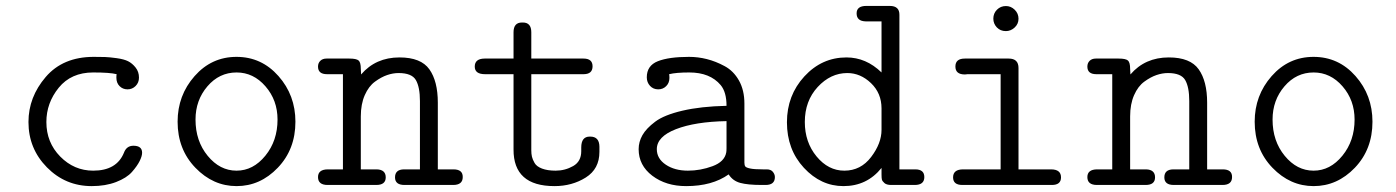

<svg xmlns="http://www.w3.org/2000/svg" viewBox="-20 -631 4764 655"><path d="M77.1 -214.8Q77.1 -299.8 136 -368.4Q194.8 -437 299.8 -437Q323.7 -437 338.4 -436.5Q353 -436 377.9 -432.6Q402.8 -429.2 417 -422.1Q431.2 -415 442.6 -400.6Q454.1 -386.2 454.1 -366.2Q454.1 -349.1 442.6 -337.6Q431.2 -326.2 415 -326.2Q398.9 -326.2 387.9 -337.2Q377 -348.1 377 -366.2Q377 -374 377.9 -377.9Q355 -383.8 297.9 -383.8Q222.7 -383.8 180.4 -331.8Q138.2 -279.8 138.2 -214.8Q138.2 -145 185.5 -96.9Q232.9 -48.8 297.9 -48.8Q377.9 -48.8 402.8 -109.9Q411.6 -133.8 435.1 -133.8Q464.8 -133.8 464.8 -109.9Q464.8 -98.6 456.5 -81.8Q448.2 -64.9 430.2 -44.4Q412.1 -23.9 376 -10Q339.8 3.9 293 3.9Q203.1 3.9 140.1 -60.1Q77.1 -124 77.1 -214.8Z M585.9 -215.8Q585.9 -305.7 643.8 -371.3Q701.7 -437 786.9 -437Q872.1 -437 929.9 -371.6Q987.8 -306.2 987.8 -215.8Q987.8 -121.6 927.7 -58.8Q867.7 3.9 787.1 3.9Q707 3.9 646.5 -58.8Q585.9 -121.6 585.9 -215.8ZM647 -223.1Q647 -149.9 688.5 -99.4Q730 -48.8 786.9 -48.8Q843.8 -48.8 885.3 -99.9Q926.8 -150.9 926.8 -223.1Q926.8 -289.1 885.7 -336.4Q844.7 -383.8 787.1 -383.8Q728 -383.8 687.5 -336.4Q647 -289.1 647 -223.1Z M1064.9 -26.9Q1064.9 -52.7 1097.7 -53.2H1149.9V-377.9H1095.7Q1064.9 -377.9 1064.9 -403.8Q1064.9 -416 1072.8 -423.6Q1080.6 -431.2 1093.8 -431.2H1171.9Q1195.8 -431.2 1203.4 -424.6Q1210.9 -418 1210.9 -396Q1210.9 -393.1 1211.4 -386.5Q1211.9 -379.9 1211.9 -377Q1261.7 -435.1 1342.8 -435.1Q1416 -435.1 1444.8 -394.5Q1473.6 -354 1473.6 -280.8V-53.2H1526.9Q1559.1 -53.2 1558.6 -26.9Q1558.6 0 1525.9 0H1359.9Q1327.6 0 1327.6 -25.9Q1327.6 -52.7 1357.9 -53.2H1412.6V-286.1Q1412.6 -334 1398.7 -357.9Q1384.8 -381.8 1339.8 -381.8Q1320.8 -381.8 1300.8 -375Q1280.8 -368.2 1259.3 -352.5Q1237.8 -336.9 1224.4 -306.4Q1210.9 -275.9 1210.9 -233.9V-53.2H1265.6Q1295.9 -52.2 1295.9 -25.9Q1295.9 0 1263.7 0H1097.7Q1064.9 0 1064.9 -26.9Z M1599.6 -403.8Q1599.6 -430.7 1632.8 -431.2H1731.9V-521Q1731.9 -554.2 1760.7 -554.2Q1760.7 -554.2 1763.7 -554.2Q1792.5 -554.2 1792.5 -521V-431.2H1970.7Q2001.5 -431.2 2001.5 -404.8Q2001.5 -377.9 1970.7 -377.9H1792.5V-118.2Q1792.5 -106 1794.7 -96.4Q1796.9 -86.9 1803.7 -75Q1810.5 -63 1829.1 -55.9Q1847.7 -48.8 1875.5 -48.8Q1907.7 -48.8 1935.3 -64.5Q1962.9 -80.1 1962.9 -115.2V-127.9Q1962.9 -165 1991.7 -165H1993.7Q2024.4 -165 2024.9 -130.9V-112.8Q2024.9 -54.7 1978.3 -25.4Q1931.6 3.9 1871.6 3.9Q1731.4 3.9 1731.9 -121.1V-377.9H1634.8Q1599.6 -377.9 1599.6 -403.8Z M2158.7 -122.1Q2158.7 -147 2171.6 -169.9Q2184.6 -192.9 2215.1 -215.8Q2245.6 -238.8 2308.1 -253.4Q2370.6 -268.1 2458.5 -270Q2458.5 -316.9 2438.5 -340.8Q2402.3 -383.8 2331.5 -383.8Q2286.6 -383.8 2262.7 -377.9Q2263.7 -374 2263.7 -365.2Q2263.7 -348.1 2252.7 -337.2Q2241.7 -326.2 2225.6 -326.2Q2208.5 -326.2 2197.5 -338.1Q2186.5 -350.1 2186.5 -367.2Q2186.5 -407.2 2224.1 -422.1Q2261.7 -437 2330.6 -437Q2361.3 -437 2391.4 -429.4Q2421.4 -421.9 2451.9 -405.5Q2482.4 -389.2 2501 -356.2Q2519.5 -323.2 2519.5 -277.8V-76.2Q2519.5 -67.4 2522.5 -63.2Q2525.4 -59.1 2539.1 -56.2Q2552.7 -53.2 2582.5 -53.2H2595.7Q2609.9 -53.2 2616.7 -44.7Q2623.5 -36.1 2623.5 -26.9Q2623.5 0 2591.8 0H2578.6Q2530.8 0 2505.1 -7.1Q2479.5 -14.2 2465.8 -36.1Q2409.7 3.9 2320.8 3.9Q2252 3.9 2205.3 -31.5Q2158.7 -66.9 2158.7 -122.1ZM2220.7 -122.1Q2220.7 -89.8 2251.2 -69.3Q2281.7 -48.8 2326.7 -48.8Q2369.6 -48.8 2410.6 -64Q2451.7 -79.1 2457.5 -110.8Q2458.5 -115.7 2458.5 -126V-217.8Q2351.6 -215.8 2286.1 -190.4Q2220.7 -165 2220.7 -122.1Z M2664.6 -213.9Q2664.6 -305.7 2724.1 -370.4Q2783.7 -435.1 2867.7 -435.1Q2934.6 -435.1 2987.3 -383.8V-558.1H2932.6Q2902.3 -559.1 2902.3 -585.4Q2902.3 -610.8 2935.5 -610.8H3015.6Q3048.8 -610.8 3048.3 -580.1V-53.2H3102.5Q3133.3 -53.2 3133.3 -26.9Q3133.3 0 3100.6 0H3020.5Q3004.4 0 2997.1 -6.6Q2989.7 -13.2 2988.5 -18.6Q2987.3 -23.9 2987.3 -35.2V-58.1Q2937.5 3.9 2857.4 3.9Q2780.3 3.9 2722.4 -58.6Q2664.6 -121.1 2664.6 -213.9ZM2725.6 -214.8Q2725.6 -146 2765.6 -97.4Q2805.7 -48.8 2860.4 -48.8Q2916.5 -48.8 2951.9 -95.5Q2987.3 -142.1 2987.3 -188V-261.2Q2987.3 -313 2951.4 -347.4Q2915.5 -381.8 2870.6 -381.8Q2813.5 -381.8 2769.5 -334.2Q2725.6 -286.6 2725.6 -214.8Z M3231.4 -25.9Q3231.4 -52.7 3264.6 -53.2H3393.6V-377.9H3280.3Q3279.3 -377.9 3276.4 -377.4Q3273.4 -377 3271.5 -377Q3239.3 -377 3239.3 -404.1Q3239.3 -431.2 3271.5 -431.2H3421.4Q3454.6 -431.2 3454.6 -398.9V-53.2H3565.4Q3599.6 -53.2 3599.6 -25.9Q3599.6 0 3568.4 0H3263.2Q3231.4 0 3231.4 -25.9ZM3368.7 -567.4Q3368.7 -585.4 3381.1 -597.9Q3393.6 -610.4 3411.6 -610.4Q3428.7 -610.4 3441.7 -597.7Q3454.6 -585 3454.6 -567.1Q3454.6 -549.3 3441.4 -537.1Q3428.2 -524.9 3411.6 -524.9Q3392.6 -524.9 3380.6 -537.6Q3368.7 -550.3 3368.7 -567.4Z M3689.5 -26.9Q3689.5 -52.7 3722.2 -53.2H3774.4V-377.9H3720.2Q3689.5 -377.9 3689.5 -403.8Q3689.5 -416 3697.3 -423.6Q3705.1 -431.2 3718.3 -431.2H3796.4Q3820.3 -431.2 3827.9 -424.6Q3835.4 -418 3835.4 -396Q3835.4 -393.1 3835.9 -386.5Q3836.4 -379.9 3836.4 -377Q3886.2 -435.1 3967.3 -435.1Q4040.5 -435.1 4069.3 -394.5Q4098.1 -354 4098.1 -280.8V-53.2H4151.4Q4183.6 -53.2 4183.1 -26.9Q4183.1 0 4150.4 0H3984.4Q3952.1 0 3952.1 -25.9Q3952.1 -52.7 3982.4 -53.2H4037.1V-286.1Q4037.1 -334 4023.2 -357.9Q4009.3 -381.8 3964.4 -381.8Q3945.3 -381.8 3925.3 -375Q3905.3 -368.2 3883.8 -352.5Q3862.3 -336.9 3848.9 -306.4Q3835.4 -275.9 3835.4 -233.9V-53.2H3890.1Q3920.4 -52.2 3920.4 -25.9Q3920.4 0 3888.2 0H3722.2Q3689.5 0 3689.5 -26.9Z M4260.3 -215.8Q4260.3 -305.7 4318.1 -371.3Q4376 -437 4461.2 -437Q4546.4 -437 4604.2 -371.6Q4662.1 -306.2 4662.1 -215.8Q4662.1 -121.6 4602.1 -58.8Q4542 3.9 4461.4 3.9Q4381.3 3.9 4320.8 -58.8Q4260.3 -121.6 4260.3 -215.8ZM4321.3 -223.1Q4321.3 -149.9 4362.8 -99.4Q4404.3 -48.8 4461.2 -48.8Q4518.1 -48.8 4559.6 -99.9Q4601.1 -150.9 4601.1 -223.1Q4601.1 -289.1 4560.1 -336.4Q4519 -383.8 4461.4 -383.8Q4402.3 -383.8 4361.8 -336.4Q4321.3 -289.1 4321.3 -223.1Z"/></svg>

Font: CMU Typewriter Text
Style: Light
Weight: 200
Version: Version 0.7.0